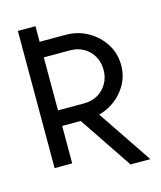

<svg xmlns="http://www.w3.org/2000/svg" viewBox="-119 -809 818 977"><g transform="rotate(-15 290.0 -320.5)"><path d="M244.1 -219.2 446.3 82H550.8L307.6 -279.3ZM161.1 -558.6H298.8Q339.4 -558.6 370.8 -540.5Q402.3 -522.5 420.4 -491Q438.5 -459.5 438.5 -418.9Q438.5 -378.9 420.4 -347.2Q402.3 -315.4 370.8 -297.4Q339.4 -279.3 298.8 -279.3H161.1ZM68.4 0H161.1V-197.3H298.8Q361.3 -197.3 414.1 -226.8Q466.8 -256.3 499 -306.6Q531.2 -356.9 531.2 -418.9Q531.2 -481.4 499 -531.5Q466.8 -581.5 414.1 -611.1Q361.3 -640.6 298.8 -640.6H161.1V-722.7H68.4Z"/></g></svg>

Font: Giphurs
Style: Regular
Weight: 400
Version: Version 2.010